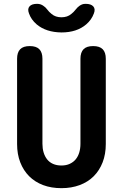

<svg xmlns="http://www.w3.org/2000/svg" viewBox="-20 -970 640 1000"><path d="M69 -664Q69 -697 85 -713.5Q101 -730 135 -730Q169 -730 185 -713.5Q201 -697 201 -664V-221Q201 -197 207 -176.5Q213 -156 225 -140.5Q237 -125 256 -116.5Q275 -108 300 -108Q325 -108 344 -117Q363 -126 375 -141Q387 -156 393 -176.5Q399 -197 399 -221V-664Q399 -697 415 -713.5Q431 -730 465 -730Q499 -730 515 -713.5Q531 -697 531 -664V-220Q531 -167 514.5 -124.5Q498 -82 468 -52Q438 -22 395 -6Q352 10 300 10Q247 10 204.5 -6Q162 -22 132 -52Q102 -82 85.5 -124.5Q69 -167 69 -220ZM131 -900Q122 -923 133.5 -936.5Q145 -950 173 -950Q183 -950 190.5 -947.5Q198 -945 204 -941Q217 -933 226 -920.5Q235 -908 249 -897Q269 -880 300 -880Q331 -880 351 -897Q364 -907 373 -919Q382 -931 393 -939Q400 -944 407.5 -947Q415 -950 426 -950Q454 -950 466 -936.5Q478 -923 469 -900Q457 -867 429 -843Q380 -801 300 -801Q220 -802 171 -843Q142 -868 131 -900Z"/></svg>

Font: Maple Mono
Style: Bold
Weight: 700
Monospace: yes
Designer: subframe7536
Version: Version 7.200